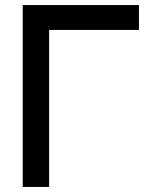

<svg xmlns="http://www.w3.org/2000/svg" viewBox="-20 -740 580 760"><path d="M70 0V-720H530V-621.5H174.5V0Z"/></svg>

Font: Cns Manrope SemBd
Style: Regular
Weight: 600
Designer: Mikhail Sharanda
Foundry: Mikhail Sharanda
Version: Version 4.504